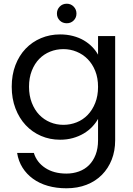

<svg xmlns="http://www.w3.org/2000/svg" viewBox="-20 -742 716 1032"><path d="M43 -276Q43 -340 63 -392Q83 -444 118 -480.5Q153 -517 200.5 -537Q248 -557 303 -557Q340 -557 372.5 -548.5Q405 -540 430.5 -525Q456 -510 475.5 -490Q495 -470 507 -448V-548H599V12Q599 69 580.5 116Q562 163 528 197.5Q494 232 445.5 251Q397 270 337 270Q283 270 237.5 257Q192 244 157.5 219Q123 194 101 159Q79 124 72 80H162Q177 130 223 160.5Q269 191 337 191Q373 191 404.5 179.5Q436 168 458.5 145.5Q481 123 494 89.5Q507 56 507 12V-103Q495 -81 475.5 -60.5Q456 -40 430 -24.5Q404 -9 372 0Q340 9 303 9Q248 9 200.5 -11.5Q153 -32 118 -69.5Q83 -107 63 -159.5Q43 -212 43 -276ZM507 -275Q507 -323 492 -360.5Q477 -398 451.5 -424Q426 -450 392 -464Q358 -478 321 -478Q283 -478 249.5 -464.5Q216 -451 191 -425.5Q166 -400 151 -362Q136 -324 136 -276Q136 -228 151 -189.5Q166 -151 191 -125Q216 -99 249.5 -85Q283 -71 321 -71Q358 -71 392 -84.5Q426 -98 451.5 -124.5Q477 -151 492 -189Q507 -227 507 -275ZM339 -617Q316 -617 301 -632Q286 -647 286 -669Q286 -691 301 -706.5Q316 -722 339 -722Q361 -722 376 -706.5Q391 -691 391 -669Q391 -647 376 -632Q361 -617 339 -617Z"/></svg>

Font: Poppins
Style: Regular
Weight: 400
Designer: Ninad Kale (Devanagari), Jonny Pinhorn (Latin)
Foundry: Indian Type Foundry
Version: Version 3.002 2017